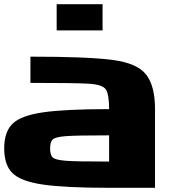

<svg xmlns="http://www.w3.org/2000/svg" viewBox="-20 -895 884 915"><path d="M500 -125V-250Q341.8 -250 293 -246.1Q244.1 -242.2 231.4 -230.5Q218.8 -218.8 218.8 -187.5Q218.8 -156.2 231.4 -144.5Q244.1 -132.8 293 -128.9Q341.8 -125 500 -125ZM718.8 -375V0H500Q289.1 0 183.6 -15.6Q78.1 -31.2 39.1 -70.3Q0 -109.4 0 -187.5Q0 -265.6 39.1 -304.7Q78.1 -343.8 183.6 -359.4Q289.1 -375 500 -375Q500 -445.3 484.4 -468.8Q468.8 -492.2 402.3 -496.1Q335.9 -500 125 -500V-625Q398.4 -625 516.6 -609.4Q634.8 -593.8 676.8 -539.1Q718.8 -484.4 718.8 -375ZM468.8 -875V-750H250V-875Z"/></svg>

Font: CraftyPE
Style: Regular
Weight: 400
Designer: Erek Butcher
Foundry: Haunted Coop
Version: Version 0.018;April 4, 2024;FontCreator 15.0.0.2962 64-bit